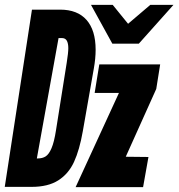

<svg xmlns="http://www.w3.org/2000/svg" viewBox="-22 -767 732 787"><path d="M109 -727.5H224.5Q295.5 -727.5 332.8 -685.2Q370 -643 370 -563Q370 -527.5 362.5 -485.5L317.5 -229.5Q304 -152.5 281.5 -103.5Q259 -54.5 217 -27.8Q175 -1 107.5 -1H-2.5ZM207.5 -233 251.5 -510Q258 -551 258 -569.5Q258 -589 252 -600Q246 -611 231.5 -611H218L129 -117.5H132.5Q152 -117.5 165.2 -126Q178.5 -134.5 189.2 -159.5Q200 -184.5 207.5 -233ZM465.5 -386H366L385 -503H634.5L618.5 -402.5L493.5 -124.5L586.5 -123.5L564.5 0H288ZM351 -747H440L503 -669.5L594 -747H689L547 -588H438.5Z"/></svg>

Font: JuliaMono ExtraBoldItalic
Style: Regular
Weight: 800
Italic angle: -9°
Monospace: yes
Designer: cormullion
Foundry: corm
Version: Version 0.049; ttfautohint (v1.8.4)